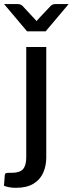

<svg xmlns="http://www.w3.org/2000/svg" viewBox="-56 -738 356 940"><path d="M22 181.5Q-11.5 181.5 -36.5 171.5L-32.5 119Q-31.5 111.5 -26.8 109.8Q-22 108 -10.5 108H2Q40.5 108 56.5 90.2Q72.5 72.5 72.5 32.5V-508H170.5V32.5Q170.5 74 155.5 107.8Q140.5 141.5 107.8 161.5Q75 181.5 22 181.5ZM167.5 -584.5H76.5L-36 -718H32Q43.5 -718 53 -710.5Q119.5 -639.5 123 -635Q126.5 -640 193.5 -710.5Q203 -718 214.5 -718H280Z"/></svg>

Font: Verano Sans Medium
Style: Regular
Weight: 500
Designer: Lukasz Dziedzic with Adam Twardoch and Botio Nikoltchev
Foundry: tyPoland Lukasz Dziedzic
Version: Version 3.001;December 28, 2019;FontCreator 12.0.0.2547 64-b